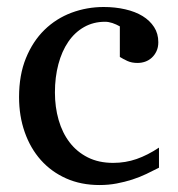

<svg xmlns="http://www.w3.org/2000/svg" viewBox="-20 -514 506 546"><path d="M432.1 -37.1Q415 -28.3 396.2 -19.3Q377.4 -10.3 356.2 -3.4Q335 3.4 311.8 7.8Q288.6 12.2 263.2 12.2Q210.4 12.2 168.2 -6.6Q126 -25.4 96.2 -58.8Q66.4 -92.3 50.3 -138.2Q34.2 -184.1 34.2 -237.8Q34.2 -300.8 53.7 -348.6Q73.2 -396.5 106.4 -429Q139.6 -461.4 183.3 -477.8Q227.1 -494.1 274.9 -494.1Q307.6 -494.1 336.2 -487.5Q364.7 -481 385.5 -468.3Q406.2 -455.6 418.2 -437Q430.2 -418.5 430.2 -394Q430.2 -379.4 425 -368.4Q419.9 -357.4 411.6 -349.9Q403.3 -342.3 392.8 -338.6Q382.3 -335 371.1 -335Q354.5 -335 342.3 -340.6Q330.1 -346.2 320.8 -352.1V-439Q310.5 -444.8 299.6 -448.5Q288.6 -452.1 278.8 -452.1Q245.6 -452.1 219 -437Q192.4 -421.9 174.1 -395Q155.8 -368.2 146 -331.3Q136.2 -294.4 136.2 -251Q136.2 -209.5 146.7 -172.9Q157.2 -136.2 178 -109.1Q198.7 -82 229.7 -66.4Q260.7 -50.8 301.8 -50.8Q336.9 -50.8 368.4 -61.8Q399.9 -72.8 432.1 -94.2Z"/></svg>

Font: BabelStone Ogham Pictish
Style: Italic
Weight: 400
Italic angle: -30°
Designer: Andrew West
Foundry: BabelStone
Version: Version 1.02 March 14, 2022